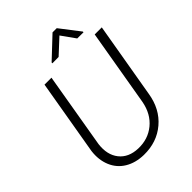

<svg xmlns="http://www.w3.org/2000/svg" viewBox="-255 -1021 1154 1154"><g transform="rotate(-45 321.5 -444.5)"><path d="M60.1 0ZM637.7 -710.9 555.2 -230Q537.6 -117.7 460.9 -52.7Q384.3 12.2 274.4 10.3Q205.6 8.8 155.5 -21.5Q105.5 -51.8 82.8 -106.4Q60.1 -161.1 68.4 -229L150.9 -710.9H210L127.9 -228.5Q117.7 -146 158.2 -95Q198.7 -43.9 277.3 -41Q359.4 -38.1 418.5 -86.4Q477.5 -134.8 493.7 -220.7L577.6 -710.9ZM539.6 -773.4 539.1 -767.6 486.3 -768.1 423.3 -856.4 328.6 -768.6 274.9 -768.1 275.4 -774.9 407.2 -898.9H442.9Z"/></g></svg>

Font: Roboto Light
Style: Italic
Weight: 300
Italic angle: -12°
Designer: Google
Version: Version 2.134; 2016; ttfautohint (v1.6)